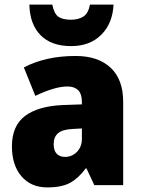

<svg xmlns="http://www.w3.org/2000/svg" viewBox="-20 -807 616 837"><path d="M310 -563Q407 -563 462 -512Q517 -461 517 -363V0H391L357 -73H354Q322 -30 285.5 -10Q249 10 186 10Q115 10 73.5 -38.5Q32 -87 32 -169Q32 -258 88.5 -301Q145 -344 252 -349L337 -352V-362Q337 -398 320.5 -414Q304 -430 275 -430Q245 -430 209 -419Q173 -408 134 -389L84 -513Q129 -537 185.5 -550Q242 -563 310 -563ZM299 -245Q253 -243 233.5 -226.5Q214 -210 214 -179Q214 -150 227.5 -136.5Q241 -123 263 -123Q294 -123 315.5 -145Q337 -167 337 -202V-247ZM475 -787Q471 -705 421.5 -655.5Q372 -606 290 -606Q204 -606 157 -653.5Q110 -701 108 -787H208Q216 -747 234.5 -734Q253 -721 290 -721Q321 -721 343 -734.5Q365 -748 372 -787Z"/></svg>

Font: Noto Sans Malayalam SemiCondensed Black
Style: Regular
Weight: 900
Width: 4
Designer: Jelle Bosma - Monotype Design Team
Foundry: Monotype Imaging Inc.
Version: Version 2.104; ttfautohint (v1.8.4.7-5d5b)